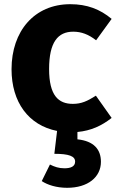

<svg xmlns="http://www.w3.org/2000/svg" viewBox="-20 -612 557 915"><path d="M512 -50 437 -156C396 -130 368 -117 327 -117C259 -117 214 -156 214 -283C214 -411 256 -461 329 -461C368 -461 402 -448 438 -420L512 -522C457 -568 395 -592 315 -592C144 -592 35 -464 35 -282C35 -125 116 -15 252 12L239 121C308 121 338 132 338 158C338 181 318 190 287 190C260 190 240 183 218 172L179 251C206 269 249 283 300 283C399 283 461 232 461 159C461 100 427 60 349 52V17C414 11 465 -13 512 -50Z"/></svg>

Font: Glow Sans SC Normal ExtraBold
Style: Regular
Weight: 800
Designer: Ryoko NISHIZUKA (kana, bopomofo & ideographs); Paul D. Hunt (Latin, Greek & Cyrillic); Sandoll Communications, Soo-young
Version: Version 0.93